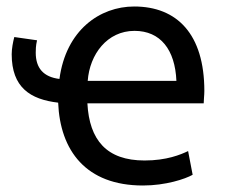

<svg xmlns="http://www.w3.org/2000/svg" viewBox="-20 -555 702 591"><path d="M90 -393C90 -345 114 -318 163 -312C183 -462 287 -535 393 -535C525 -535 609 -450 609 -275C609 -261 607 -248 607 -237H249C255 -124 308 -61 425 -61C493 -61 536 -79 559 -90L573 -17C550 -4 490 16 420 16C244 16 165 -92 159 -239C73 -249 16 -286 16 -388C16 -405 20 -426 24 -441L94 -431C90 -414 90 -400 90 -393ZM250 -306H523C519 -402 474 -460 394 -460C310 -460 256 -388 250 -306Z"/></svg>

Font: Repo Regular
Style: Regular
Weight: 400
Designer: Stefan Peev
Foundry: Context Ltd
Version: Version 1.502